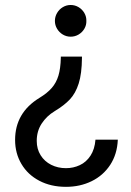

<svg xmlns="http://www.w3.org/2000/svg" viewBox="-20 -555 519 763"><path d="M197.3 -113.3Q165 -93.8 145.5 -63.7Q126 -33.7 126 4.9Q126 37.1 141.4 61.8Q156.7 86.4 183.3 99.9Q210 113.3 242.2 113.3Q271.5 113.3 297.1 101.3Q322.8 89.4 339.6 63.7Q356.4 38.1 359.4 0H448.2Q445.8 57.6 418 100.1Q390.1 142.6 344.2 165Q298.3 187.5 242.2 187.5Q182.1 187.5 136.2 163.3Q90.3 139.2 65.2 96.7Q40 54.2 40 1Q40 -106.9 136.7 -166Q168 -185.1 185.8 -205.6Q203.6 -226.1 212.2 -254.4Q220.7 -282.7 221.7 -325.2V-330.1H305.7V-325.2Q305.2 -262.2 292.7 -223.1Q280.3 -184.1 257.8 -160.2Q235.4 -136.2 197.3 -113.3ZM323.2 -471.7Q323.7 -455.1 315.2 -440.7Q306.6 -426.3 292.2 -417.7Q277.8 -409.2 260.7 -409.2Q244.1 -409.2 229.7 -417.7Q215.3 -426.3 206.8 -440.7Q198.2 -455.1 198.2 -471.7Q198.2 -488.8 206.8 -503.4Q215.3 -518.1 229.7 -526.6Q244.1 -535.2 260.7 -535.2Q277.8 -535.2 292.2 -526.6Q306.6 -518.1 315.2 -503.4Q323.7 -488.8 323.2 -471.7Z"/></svg>

Font: Pretendard JP
Style: Regular
Weight: 400
Designer: Base glyphs from Inter by Rasmus Andersson; Hangeul glyphs from Noto Sans CJK(Source Han Sans) by Jang Soo-young and Kan
Foundry: Kil Hyung-jin
Version: Version 1.309